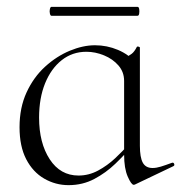

<svg xmlns="http://www.w3.org/2000/svg" viewBox="-20 -531 530 560"><path d="M180 9Q142 9 109 -10Q76 -29 56.5 -66.5Q37 -104 37 -160Q37 -217 57.5 -261.5Q78 -306 111.5 -336.5Q145 -367 183.5 -383Q222 -399 257 -399Q292 -399 324 -385.5Q356 -372 374 -349L342 -295Q342 -321 325.5 -340Q309 -359 283.5 -369.5Q258 -380 232 -380Q191 -380 160 -355.5Q129 -331 111.5 -288Q94 -245 94 -188Q94 -114 125 -66.5Q156 -19 209 -19Q239 -19 266 -33.5Q293 -48 316 -69.5Q339 -91 358 -113L366 -106Q344 -80 316.5 -53.5Q289 -27 255 -9Q221 9 180 9ZM370 8Q363 8 352.5 -16Q342 -40 342 -80V-361Q356 -368 364 -374Q372 -380 379 -394Q380 -396 384 -395Q388 -394 388 -392V-106Q388 -72 396.5 -56.5Q405 -41 425 -41Q436 -41 449 -45Q462 -49 481 -56Q486 -58 488 -53Q490 -48 485 -46L374 7Q372 8 370 8ZM130 -485Q127 -485 125.5 -491.5Q124 -498 125.5 -504.5Q127 -511 130 -511H381Q385 -511 386 -504.5Q387 -498 386 -491.5Q385 -485 381 -485Z"/></svg>

Font: Cormorant Infant Light
Style: Regular
Weight: 300
Designer: Christian Thalmann (Catharsis Fonts)
Foundry: Catharsis Fonts
Version: Version 4.001